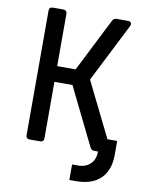

<svg xmlns="http://www.w3.org/2000/svg" viewBox="-98 -798 795 1047"><g transform="rotate(10 300.0 -275.0)"><path d="M109 0Q88 0 88 -21V-709Q88 -730 109 -730H166Q187 -730 187 -709V-420H289L438 -715Q445 -730 462 -730H525Q536 -730 541 -723Q546 -716 541 -705L376 -379L526 -75H580V1Q580 88 532.5 134Q485 180 395 180H360V94H393Q435 94 461 69Q487 44 487 0H467Q450 0 443 -15L287 -333H187V-21Q187 0 166 0Z"/></g></svg>

Font: Pitagon Sans Mono Medium
Style: Regular
Weight: 500
Monospace: yes
Designer: Travis Tran
Foundry: Pitagon
Version: Version 1.001; ttfautohint (v1.8.4.7-5d5b);gftools[0.9.26]